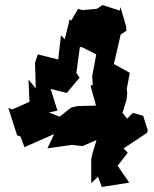

<svg xmlns="http://www.w3.org/2000/svg" viewBox="-20 -716 613 762"><path d="M466 -268 482 -319 485 -346 483 -362 495 -427 432 -462 459 -579 482 -594 480 -613 458 -688 455 -674 387 -696 364 -681 305 -676 290 -681 262 -633 257 -641 237 -560 222 -576 211 -480 130 -500 119 -467 122 -365 93 -400 97 -312 30 -282 13 -287 48 -179 62 -174 57 -186 77 -132 195 -184 168 -127 265 -141 307 -136 363 -160 347 -107 342 -84V11L369 -15L384 26L493 9L447 -58L487 -110L449 -149L466 -124L564 -189L566 -200L548 -257L507 -268L485 -245ZM167 -268 208 -277 181 -363 245 -347 296 -408 283 -426 297 -529H305L362 -500L346 -414L348 -379L339 -376L361 -297L288 -295L262 -289L217 -253L129 -287Z"/></svg>

Font: Asimov Aggro
Style: Medium
Weight: 500
Designer: Google
Version: Version 2.000980; 2014